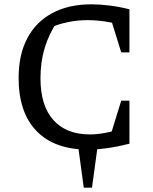

<svg xmlns="http://www.w3.org/2000/svg" viewBox="-20 -683 707 887"><path d="M386 8Q232 8 149 -77.5Q66 -163 66 -323Q66 -430 106 -506Q146 -582 221.5 -622.5Q297 -663 402 -663Q441 -663 486 -657.5Q531 -652 578 -640L556 -563Q513 -576 470 -583Q427 -590 384 -590Q338 -590 292.5 -580.5Q247 -571 204 -552L243 -581Q205 -524 186 -460Q167 -396 167 -321Q167 -195 226.5 -128.5Q286 -62 395 -62Q429 -62 468 -69.5Q507 -77 552 -92L578 -19Q471 8 386 8ZM478 -17 540 -218H578V-19ZM540 -441 478 -641 578 -640V-441ZM367 184 339 -22H433L405 184Z"/></svg>

Font: Piazzolla 24pt Medium
Style: Regular
Weight: 500
Designer: Juan Pablo del Peral
Foundry: Huerta Tipografica
Version: Version 2.005